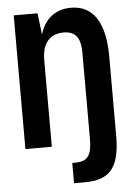

<svg xmlns="http://www.w3.org/2000/svg" viewBox="-62 -789 726 1043"><g transform="rotate(-5 301.0 -267.5)"><path d="M298.8 208H357.9C493.2 208 549.3 145 549.3 -28.3V-460C549.3 -647.9 484.9 -743.2 364.7 -743.2C279.8 -743.2 220.2 -695.8 195.8 -611.8L181.6 -729H51.8V0H195.8V-474.6C195.8 -559.1 234.9 -612.8 313 -612.8C377 -612.8 405.8 -576.7 405.8 -495.6V-21.5C405.8 64.9 381.8 97.2 316.9 97.2H298.8Z"/></g></svg>

Font: Hack
Style: Bold
Weight: 700
Monospace: yes
Designer: Christopher Simpkins
Foundry: Christopher Simpkins
Version: Version 2.010